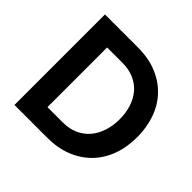

<svg xmlns="http://www.w3.org/2000/svg" viewBox="-174 -887 1065 1065"><g transform="rotate(45 358.0 -355.0)"><path d="M74 0V-710H332Q419 -710 484.5 -682Q550 -654 594 -606Q638 -558 660 -493.5Q682 -429 682 -356Q682 -275 657.5 -209.5Q633 -144 587 -97.5Q541 -51 476.5 -25.5Q412 0 332 0ZM543 -356Q543 -407 529 -450Q515 -493 488 -524Q461 -555 421.5 -572Q382 -589 332 -589H212V-121H332Q383 -121 422.5 -139Q462 -157 488.5 -188.5Q515 -220 529 -263Q543 -306 543 -356Z"/></g></svg>

Font: Oxford Sans
Style: Bold
Weight: 700
Designer: Matt McInerney, Pablo Impallari, Rodrigo Fuenzalida
Foundry: Matt McInerney, Pablo Impallari, Rodrigo Fuenzalida
Version: Version 3.000g; ttfautohint (v1.5) -l 8 -r 28 -G 28 -x 14 -D